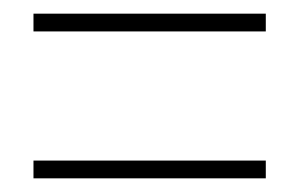

<svg xmlns="http://www.w3.org/2000/svg" viewBox="-20 -493 439 281"><path d="M29 -447V-473H369V-447ZM29 -232V-258H369V-232Z"/></svg>

Font: Noto Sans Thai Looped UI Condensed Thin
Style: Regular
Weight: 100
Width: 3
Designer: Cadson Demak Team
Foundry: Cadson Demak Co., Ltd.
Version: Version 1.000; ttfautohint (v1.8.4.7-5d5b)